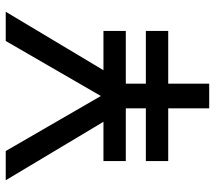

<svg xmlns="http://www.w3.org/2000/svg" viewBox="-60 -690 750 670"><g transform="rotate(-90 315.0 -355.0)"><path d="M358 -143V0H272V-143H88V-221H272V-290L271 -291H88V-369H225L21 -710H123L315 -378L507 -710H609L405 -369H542V-291H359L358 -290V-221H542V-143Z"/></g></svg>

Font: Geist
Style: Regular
Weight: 400
Designer: Basement.studio, Andrés Briganti, Mateo Zaragoza
Foundry: Basement.studio, Vercel, Andrés Briganti, Guido Ferreyra, Mateo Zaragoza
Version: Version 1.401